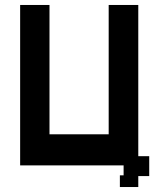

<svg xmlns="http://www.w3.org/2000/svg" viewBox="-20 -654 637 772"><path d="M462 98V51H477V11H61V-634H179V-114H417V-634H536V-26H580V54H536V98Z"/></svg>

Font: Pixelify Sans SemiBold
Style: Regular
Weight: 600
Designer: Stefie Justprince
Foundry: Typecalism Foundryline
Version: Version 1.000